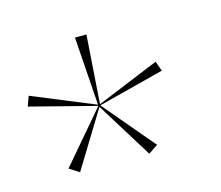

<svg xmlns="http://www.w3.org/2000/svg" viewBox="-59 -810 541 469"><g transform="rotate(-15 211.5 -575.5)"><path d="M193 -736 181 -563 339 -628 348 -603 181 -560 290 -431 266 -415 178 -557 91 -415 66 -431 176 -560 9 -603 18 -628 176 -563 164 -736Z"/></g></svg>

Font: Lil Grotesk Thin
Style: Regular
Weight: 100
Designer: Bastien Sozeau
Foundry: NBR — Bastien Sozeau
Version: Version 3.003; ttfautohint (v1.8.4.7-5d5b);gftools[0.9.33]